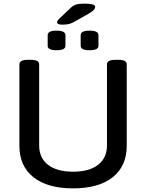

<svg xmlns="http://www.w3.org/2000/svg" viewBox="-20 -1032 806 1059"><path d="M383 7Q242 7 164.5 -54.5Q87 -116 87 -228V-677Q87 -689 98 -695.5Q109 -702 134 -702H150Q175 -702 185.5 -695.5Q196 -689 196 -677V-230Q196 -161 245 -123Q294 -85 383 -85Q472 -85 521 -123Q570 -161 570 -230V-677Q570 -689 581 -695.5Q592 -702 617 -702H633Q658 -702 668.5 -695.5Q679 -689 679 -677V-228Q679 -116 601.5 -54.5Q524 7 383 7ZM474 -755Q425 -755 425 -779V-838Q425 -863 474 -863Q523 -863 523 -838V-779Q523 -755 474 -755ZM292 -755Q243 -755 243 -779V-838Q243 -863 292 -863Q341 -863 341 -838V-779Q341 -755 292 -755ZM324 -896Q295 -896 295 -909Q295 -918 307 -929L368 -987Q382 -1001 398 -1006.5Q414 -1012 447 -1012Q473 -1012 489 -1008Q505 -1004 505 -994Q505 -987 498.5 -978.5Q492 -970 468 -956L399 -917Q379 -905 364 -900.5Q349 -896 324 -896Z"/></svg>

Font: Asap Semi Expanded Medium
Style: Regular
Weight: 500
Width: 6
Designer: Pablo Cosgaya
Foundry: Omnibus-Type
Version: Version 3.001; ttfautohint (v1.8.4.7-5d5b)